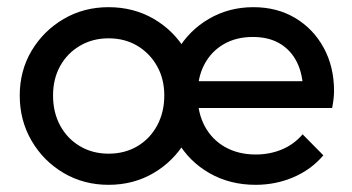

<svg xmlns="http://www.w3.org/2000/svg" viewBox="-20 -505 982 535"><path d="M282.5 10Q213.2 10 157.1 -23.1Q101 -56.2 68 -112.8Q35 -169.2 35 -238.8Q35 -308 68 -363.5Q101 -419 157.1 -452Q213.2 -485 282.5 -485Q352.2 -485 408.4 -452.4Q464.5 -419.8 497.5 -363.9Q530.5 -308 530.5 -238.8Q530.5 -169 497.5 -112.6Q464.5 -56.2 408.4 -23.1Q352.2 10 282.5 10ZM282.5 -76.8Q327.8 -76.8 362.9 -97.6Q398 -118.5 417.9 -155.4Q437.8 -192.2 437.8 -239Q437.8 -285.2 417.5 -321Q397.2 -356.8 362.5 -377.5Q327.8 -398.2 282.5 -398.2Q238 -398.2 202.8 -377.5Q167.5 -356.8 147.6 -321Q127.8 -285.2 127.8 -238.8Q127.8 -192 147.6 -155.2Q167.5 -118.5 202.8 -97.6Q238 -76.8 282.5 -76.8ZM692.2 10Q621 10 564.2 -22.2Q507.5 -54.5 474.5 -110.9Q441.5 -167.2 441.5 -237.8Q441.5 -308 473.9 -363.9Q506.2 -419.8 562 -452.4Q617.8 -485 686.2 -485Q752 -485 802.5 -454.9Q853 -424.8 881.9 -372Q910.8 -319.2 910.8 -251.5Q910.8 -241.5 909.5 -230Q908.2 -218.5 905.5 -204H504.8V-278.8H857.8L824.8 -250Q824.2 -297.8 807.5 -331.5Q790.8 -365.2 759.8 -383.6Q728.8 -402 684.5 -402Q638 -402 603.4 -381.9Q568.8 -361.8 549.6 -325.8Q530.5 -289.8 530.5 -240.5Q530.5 -190.8 550.6 -153.2Q570.8 -115.8 607.5 -95.1Q644.2 -74.5 692.5 -74.5Q732.2 -74.5 766 -88.8Q799.8 -103 823.2 -130.8L881 -72.2Q847 -32.2 797.6 -11.1Q748.2 10 692.2 10Z"/></svg>

Font: Marine Company Thin
Style: Regular
Weight: 100
Designer: Rodrigo Fuenzalida
Foundry: fragTYPE
Version: Version 1.000